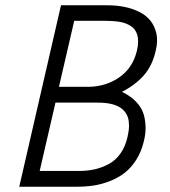

<svg xmlns="http://www.w3.org/2000/svg" viewBox="-20 -710 647 730"><path d="M53.2 0 211.9 -689.9H388.2Q422.9 -689.9 453.1 -683.8Q483.4 -677.7 509.5 -664.8Q535.6 -651.9 552 -631.3Q568.4 -610.8 574.7 -582.3Q581.1 -553.7 571.8 -516.1Q559.1 -460.4 527.3 -424.1Q495.6 -387.7 443.8 -360.8Q463.9 -351.1 479 -339.6Q494.1 -328.1 507.1 -311.8Q520 -295.4 526.1 -275.9Q532.2 -256.3 533.4 -230.2Q534.7 -204.1 526.9 -172.9Q517.6 -133.3 498 -102.5Q478.5 -71.8 453.9 -52.7Q429.2 -33.7 397.9 -21.5Q366.7 -9.3 335.9 -4.6Q305.2 0 271 0ZM204.1 -379.9H314Q381.3 -379.9 433.3 -415.8Q485.4 -451.7 501 -519Q504.9 -536.6 505.1 -551Q505.4 -565.4 502.2 -576.4Q499 -587.4 493.2 -595.9Q487.3 -604.5 478.3 -610.4Q469.2 -616.2 459.2 -620.4Q449.2 -624.5 436 -626.7Q422.9 -628.9 409.7 -629.9Q396.5 -630.9 380.9 -630.9H262.2ZM130.9 -60.1H282.2Q313 -60.1 339.8 -66.2Q366.7 -72.3 392.8 -85.9Q418.9 -99.6 437.7 -126Q456.5 -152.3 464.8 -189Q470.2 -211.9 470.5 -230.5Q470.7 -249 466.6 -262.5Q462.4 -275.9 453.9 -286.1Q445.3 -296.4 434.6 -302.7Q423.8 -309.1 409.7 -313Q395.5 -316.9 381.3 -318.4Q367.2 -319.8 350.1 -319.8H190.9Z"/></svg>

Font: HK Grotesk Light Italic
Style: Regular
Weight: 300
Italic angle: -13°
Designer: Alfredo Marco Pradil and Stefan Peev
Foundry: Hanken Design Co.
Version: Version 1.000;PS 001.000;hotconv 1.0.88;makeotf.lib2.5.64775